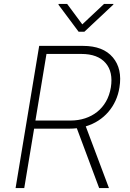

<svg xmlns="http://www.w3.org/2000/svg" viewBox="-20 -962 663 982"><path d="M59.7 0 180.4 -727.3H404.5Q507.8 -727.3 557.2 -668.3Q606.5 -609.7 590.9 -514.6Q585.2 -478.3 570.7 -446.7Q556.1 -415.1 534.1 -389.6Q512.1 -364 483 -345.2Q453.8 -326.3 418.7 -315.7L537.3 0H487.2L372.9 -306.1Q354.4 -304 334.9 -304H154.5L104 0ZM340.6 -345.5Q380.7 -345.5 415.3 -356.9Q449.9 -368.3 476.9 -389.7Q503.9 -411.2 522 -442.6Q540.1 -474.1 546.9 -514.6Q559.7 -593.8 520.2 -639.6Q480.1 -686.1 396.3 -686.1H217.7L161.2 -345.5ZM278.8 -938.2 280.2 -941.8H323.5L400.9 -837.4L512.1 -941.8H560.4L559.3 -938.2L411.6 -799.7H382.1Z"/></svg>

Font: Inter P Extra Light
Style: Italic
Weight: 200
Italic angle: 9.39999°
Designer: Rasmus Andersson
Foundry: rsms
Version: Version 3.018;git-588b23468